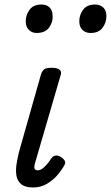

<svg xmlns="http://www.w3.org/2000/svg" viewBox="-20 -815 491 850"><path d="M126 15Q91 15 73.5 0Q56 -15 52.5 -39Q49 -63 53.5 -90Q58 -117 64 -142L161 -484Q167 -503 177 -509Q187 -515 210 -515Q233 -515 243.5 -506.5Q254 -498 249 -484L138 -103Q132 -85 132 -76Q132 -67 136.5 -64Q141 -61 146 -61Q156 -61 165.5 -67Q175 -73 186 -85.5Q197 -98 208 -115Q217 -126 228.5 -126.5Q240 -127 251 -119Q264 -110 267.5 -101.5Q271 -93 265 -84Q256 -66 237 -43Q218 -20 190 -2.5Q162 15 126 15ZM142 -669Q122 -669 108 -682.5Q94 -696 94 -721Q94 -749 111 -772Q128 -795 164 -795Q186 -795 199.5 -782Q213 -769 213 -743Q214 -715 196.5 -692Q179 -669 142 -669ZM381 -669Q359 -669 345 -682.5Q331 -696 331 -721Q331 -749 348 -772Q365 -795 401 -795Q423 -795 437 -782Q451 -769 451 -743Q451 -715 434 -692Q417 -669 381 -669Z"/></svg>

Font: Playwrite AU QLD
Style: Regular
Weight: 400
Designer: Veronika Burian, José Scaglione
Foundry: TypeTogether
Version: Version 1.002